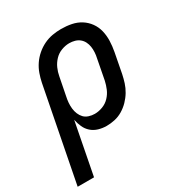

<svg xmlns="http://www.w3.org/2000/svg" viewBox="-207 -664 934 996"><g transform="rotate(-30 259.5 -166.0)"><path d="M-31 210 78 -350Q83 -375 92 -400.5Q101 -426 116.5 -449Q132 -472 153.5 -490.5Q175 -509 200 -521Q225 -533 251.5 -537.5Q278 -542 303 -542Q335 -542 365 -536Q395 -530 419.5 -514.5Q444 -499 461 -475.5Q478 -452 485 -423Q492 -394 491 -363Q490 -332 484 -300L461 -180Q456 -156 448.5 -132.5Q441 -109 427.5 -86.5Q414 -64 395.5 -45Q377 -26 354.5 -12.5Q332 1 307 6.5Q282 12 258 12Q233 12 209.5 5Q186 -2 168.5 -17.5Q151 -33 141.5 -54.5Q132 -76 127 -100L67 210ZM236 -73Q259 -73 283 -82Q307 -91 324.5 -109.5Q342 -128 351.5 -150.5Q361 -173 366 -196L389 -316Q393 -333 394 -350.5Q395 -368 392.5 -384Q390 -400 383 -414Q376 -428 364 -438Q352 -448 336 -452.5Q320 -457 303 -457Q280 -457 256 -448Q232 -439 214.5 -420.5Q197 -402 187 -379.5Q177 -357 173 -334L152 -227Q148 -209 146.5 -191Q145 -173 147 -155.5Q149 -138 155.5 -122.5Q162 -107 173 -95.5Q184 -84 201 -78.5Q218 -73 236 -73Z"/></g></svg>

Font: Lode Dark Term
Style: Bold Italic
Weight: 700
Italic angle: -11°
Monospace: yes
Designer: Belleve Invis
Foundry: Belleve Invis
Version: Version 29.2.0